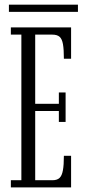

<svg xmlns="http://www.w3.org/2000/svg" viewBox="-20 -820 370 840"><path d="M27.5 0V-31.5H73.5V-668.5H27.5V-700H291V-563H259.5Q259.5 -603.5 255.5 -626.5Q251.5 -649.5 240.8 -659Q230 -668.5 209 -668.5H134V-366H237.5V-415.5H267V-286.5H237.5V-334.5H134V-31.5H209Q230 -31.5 240.5 -41.5Q251 -51.5 255.2 -74.8Q259.5 -98 259.5 -138.5H291V0ZM19 -768V-799.5H321V-768Z"/></svg>

Font: Imbue Light
Style: Regular
Weight: 300
Designer: Tyler Finck
Foundry: Etcetera Type Company
Version: Version 1.102